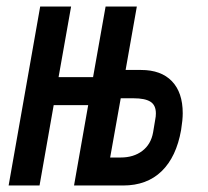

<svg xmlns="http://www.w3.org/2000/svg" viewBox="-20 -570 640 590"><path d="M103.5 -550H198.5L160 -333H266L304.5 -550H400.5L366 -355H413.5Q475 -355 508.2 -320.5Q541.5 -286 541.5 -222Q541.5 -201.5 536.5 -170.5Q522 -88 476.8 -44Q431.5 0 358.5 0H207.5L251 -247H145L101.5 0H6.5ZM450.5 -163.5 457 -202.5Q459 -212 459 -221.5Q459 -247 442.2 -257.5Q425.5 -268 390.5 -268H351L318.5 -86H351Q390.5 -86 417.2 -106.2Q444 -126.5 450.5 -163.5Z"/></svg>

Font: JuliaMono BoldItalic
Style: Regular
Weight: 700
Italic angle: -9°
Monospace: yes
Designer: cormullion
Foundry: corm
Version: Version 0.049; ttfautohint (v1.8.4)